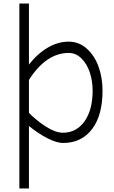

<svg xmlns="http://www.w3.org/2000/svg" viewBox="-20 -798 648 1088"><path d="M144 270H89.8V-777.8H144V-432.1Q190.9 -492.7 249.8 -527.6Q308.6 -562.5 371.1 -562Q427.7 -561.5 471.7 -522.5Q515.6 -483.4 538.3 -420.7Q561 -357.9 561 -284.2Q561 -144.5 501.5 -66.2Q441.9 12.2 336.9 12.2Q301.8 12.2 249.5 -14.2Q197.3 -40.5 144 -84ZM371.1 -498Q242.2 -499 144 -345.2V-158.2Q190.9 -111.3 243.2 -78.6Q295.4 -45.9 336.9 -45.9Q413.1 -45.9 459 -110.6Q504.9 -175.3 504.9 -284.2Q504.9 -339.8 488.8 -387.9Q472.7 -436 441.7 -466.8Q410.6 -497.6 371.1 -498Z"/></svg>

Font: Junction Light
Style: Regular
Weight: 300
Designer: Caroline Hadilaksono
Foundry: Caroline Hadilaksono
Version: Version 1.002